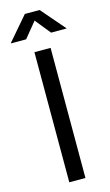

<svg xmlns="http://www.w3.org/2000/svg" viewBox="-172 -989 592 1037"><g transform="rotate(-15 124.0 -470.0)"><path d="M169.4 -727.5V0H79.1V-727.5ZM53.7 -806.2H-30.8V-808.6L82.5 -940.4H165L278.8 -808.6V-806.2H193.4L124 -892.1Z"/></g></svg>

Font: Inter 24pt
Style: Regular
Weight: 400
Designer: Rasmus Andersson
Foundry: rsms
Version: Version 4.001;git-66647c0bb